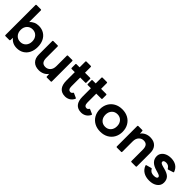

<svg xmlns="http://www.w3.org/2000/svg" viewBox="258 -2006 3272 3272"><g transform="rotate(45 1894.0 -370.0)"><path d="M192 -71 189 -13Q189 0 175 0H81Q68 0 68 -13V-737Q68 -750 81 -750H185Q198 -750 198 -737V-455Q227 -490 269 -509Q311 -528 361 -528Q434 -528 489 -494Q544 -460 573.5 -399Q603 -338 603 -259Q603 -180 573.5 -119Q544 -58 489 -24Q434 10 361 10Q307 10 263.5 -11Q220 -32 192 -71ZM469 -259Q469 -326 430 -368Q391 -410 329 -410Q267 -410 228 -368Q189 -326 189 -259Q189 -192 228 -150Q267 -108 329 -108Q391 -108 430 -150Q469 -192 469 -259Z M705 -181V-505Q705 -518 718 -518H822Q835 -518 835 -505V-234Q835 -169 859 -138.5Q883 -108 934 -108Q985 -108 1021 -146Q1057 -184 1057 -254V-505Q1057 -518 1070 -518H1174Q1187 -518 1187 -505V-13Q1187 0 1174 0H1080Q1066 0 1066 -13L1063 -72Q1035 -32 990 -11Q945 10 894 10Q804 10 754.5 -40.5Q705 -91 705 -181Z M1351 -200V-402H1275Q1262 -402 1262 -415V-505Q1262 -518 1275 -518H1351V-657Q1351 -670 1364 -670H1468Q1481 -670 1481 -657V-518H1604Q1617 -518 1617 -505V-415Q1617 -402 1604 -402H1481V-192Q1481 -150 1495 -129Q1509 -108 1539 -108Q1564 -108 1578 -133Q1585 -145 1596 -139L1674 -104Q1681 -101 1681 -93Q1681 -89 1678 -83Q1652 -35 1612 -12.5Q1572 10 1525 10Q1440 10 1395.5 -43Q1351 -96 1351 -200Z M1739 -200V-402H1663Q1650 -402 1650 -415V-505Q1650 -518 1663 -518H1739V-657Q1739 -670 1752 -670H1856Q1869 -670 1869 -657V-518H1992Q2005 -518 2005 -505V-415Q2005 -402 1992 -402H1869V-192Q1869 -150 1883 -129Q1897 -108 1927 -108Q1952 -108 1966 -133Q1973 -145 1984 -139L2062 -104Q2069 -101 2069 -93Q2069 -89 2066 -83Q2040 -35 2000 -12.5Q1960 10 1913 10Q1828 10 1783.5 -43Q1739 -96 1739 -200Z M2099 -259Q2099 -337 2133 -398Q2167 -459 2229 -493.5Q2291 -528 2373 -528Q2455 -528 2517 -493.5Q2579 -459 2613 -398Q2647 -337 2647 -259Q2647 -181 2613 -120Q2579 -59 2517 -24.5Q2455 10 2373 10Q2291 10 2229 -24.5Q2167 -59 2133 -120Q2099 -181 2099 -259ZM2513 -259Q2513 -326 2474 -368Q2435 -410 2373 -410Q2311 -410 2272 -368Q2233 -326 2233 -259Q2233 -192 2272 -150Q2311 -108 2373 -108Q2435 -108 2474 -150Q2513 -192 2513 -259Z M2766 0Q2753 0 2753 -13V-505Q2753 -518 2766 -518H2860Q2874 -518 2874 -505L2877 -446Q2905 -486 2950 -507Q2995 -528 3046 -528Q3136 -528 3185.5 -477.5Q3235 -427 3235 -337V-13Q3235 0 3222 0H3118Q3105 0 3105 -13V-284Q3105 -349 3081 -379.5Q3057 -410 3006 -410Q2955 -410 2919 -372Q2883 -334 2883 -264V-13Q2883 0 2870 0Z M3328 -128Q3327 -130 3327 -133Q3327 -141 3337 -144L3428 -169L3432 -170Q3441 -170 3444 -161Q3461 -131 3487 -118Q3513 -105 3548 -105Q3624 -105 3624 -143Q3624 -159 3607 -170Q3590 -181 3547 -193L3522 -200Q3432 -225 3391 -269.5Q3350 -314 3350 -376Q3350 -420 3375 -454.5Q3400 -489 3444.5 -508.5Q3489 -528 3547 -528Q3623 -528 3674.5 -495.5Q3726 -463 3750 -398Q3751 -396 3751 -392Q3751 -384 3742 -382L3651 -353Q3649 -352 3645 -352Q3639 -352 3634 -360Q3604 -413 3545 -413Q3517 -413 3500.5 -404Q3484 -395 3484 -376Q3484 -358 3502.5 -346.5Q3521 -335 3564 -324L3588 -318Q3681 -295 3719.5 -254Q3758 -213 3758 -146Q3758 -76 3700.5 -33Q3643 10 3553 10Q3468 10 3410.5 -25.5Q3353 -61 3328 -128Z"/></g></svg>

Font: LINE Seed Sans TH App
Style: Bold
Weight: 700
Designer: Dalton Maag Ltd | Thai characters by Cadson Demak Co.,Ltd.
Foundry: Dalton Maag Ltd
Version: Version 1.003